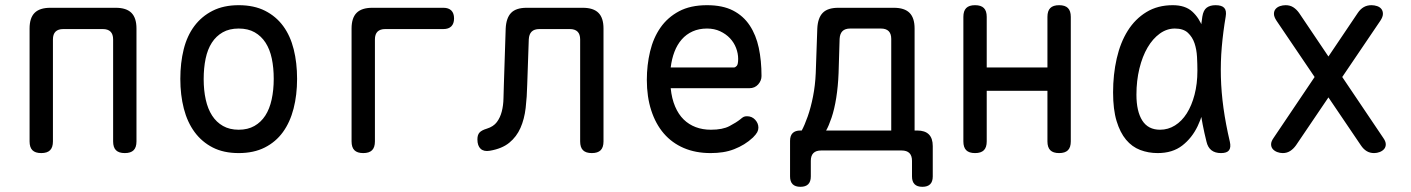

<svg xmlns="http://www.w3.org/2000/svg" viewBox="-20 -580 5440 740"><path d="M139 10Q116 10 105 -1Q94 -12 94 -35V-470Q94 -511 113.5 -530.5Q133 -550 174 -550H426Q467 -550 486.5 -530.5Q506 -511 506 -470V-35Q506 -12 495 -1Q484 10 461 10Q438 10 427 -1Q416 -12 416 -35V-428Q416 -448 406 -458Q396 -468 376 -468H224Q204 -468 194 -458Q184 -448 184 -428V-35Q184 -12 173 -1Q162 10 139 10Z M900 10Q842 10 800 -11.5Q758 -33 730 -71Q702 -109 688.5 -161.5Q675 -214 675 -276Q675 -338 688 -390Q701 -442 729 -479.5Q757 -517 799.5 -538.5Q842 -560 900 -560Q959 -560 1001.5 -538.5Q1044 -517 1071.5 -479.5Q1099 -442 1112 -390Q1125 -338 1125 -276Q1125 -214 1111.5 -161.5Q1098 -109 1070.5 -71Q1043 -33 1000.5 -11.5Q958 10 900 10ZM900 -80Q935 -80 960.5 -94.5Q986 -109 1002.5 -134.5Q1019 -160 1027 -196.5Q1035 -233 1035 -276Q1035 -319 1027.5 -354.5Q1020 -390 1003.5 -415.5Q987 -441 961.5 -455.5Q936 -470 900 -470Q864 -470 838.5 -455.5Q813 -441 796.5 -415.5Q780 -390 772.5 -354Q765 -318 765 -275Q765 -232 773 -196Q781 -160 797.5 -134.5Q814 -109 839.5 -94.5Q865 -80 900 -80Z M1380 10Q1357 10 1346 -1Q1335 -12 1335 -35V-470Q1335 -511 1354.5 -530.5Q1374 -550 1415 -550H1689Q1709 -550 1719.5 -539.5Q1730 -529 1730 -509Q1730 -489 1719.5 -478.5Q1709 -468 1689 -468H1465Q1445 -468 1435 -458Q1425 -448 1425 -428V-35Q1425 -12 1414 -1Q1403 10 1380 10Z M1929 -470Q1931 -511 1950 -530.5Q1969 -550 2010 -550H2226Q2267 -550 2286.5 -530.5Q2306 -511 2306 -470V-35Q2306 -12 2295 -1Q2284 10 2261 10Q2238 10 2227 -1Q2216 -12 2216 -35V-428Q2216 -448 2206 -458Q2196 -468 2176 -468H2059Q2039 -468 2029 -458Q2019 -448 2018 -428L2012 -254Q2011 -207 2006 -164Q2001 -121 1986 -87Q1971 -53 1943 -30Q1915 -7 1868 1Q1845 5 1832.5 -6.5Q1820 -18 1820 -43Q1820 -60 1828 -69Q1836 -78 1856 -84Q1882 -92 1895 -109.5Q1908 -127 1914 -150.5Q1920 -174 1920.5 -201Q1921 -228 1922 -254Z M2859 -132Q2878 -132 2890.5 -118.5Q2903 -105 2903 -88Q2903 -79 2898.5 -70.5Q2894 -62 2882 -50Q2866 -35 2848 -24Q2830 -13 2809.5 -5Q2789 3 2766.5 6.5Q2744 10 2719 10Q2661 10 2615.5 -9.5Q2570 -29 2538.5 -65.5Q2507 -102 2490 -154.5Q2473 -207 2473 -272Q2473 -329 2485.5 -381.5Q2498 -434 2525.5 -473.5Q2553 -513 2597 -536.5Q2641 -560 2705 -560Q2765 -560 2805 -539.5Q2845 -519 2869.5 -482Q2894 -445 2904.5 -395.5Q2915 -346 2915 -287Q2915 -269 2902 -254.5Q2889 -240 2868 -240H2565Q2569 -200 2582 -169.5Q2595 -139 2615 -119.5Q2635 -100 2661.5 -90Q2688 -80 2720 -80Q2765 -80 2791.5 -94Q2818 -108 2833 -120Q2841 -127 2846 -129.5Q2851 -132 2859 -132ZM2809 -320Q2814 -320 2819.5 -326Q2825 -332 2825 -353Q2825 -374 2817 -395Q2809 -416 2793.5 -432.5Q2778 -449 2755.5 -459.5Q2733 -470 2705 -470Q2674 -470 2649.5 -459Q2625 -448 2607.5 -428Q2590 -408 2579.5 -380.5Q2569 -353 2565 -320Z M3065 140Q3045 140 3035 130Q3025 120 3025 100V-37Q3025 -57 3035 -67Q3045 -77 3065 -77H3070Q3081 -97 3093 -131Q3105 -165 3113.5 -208Q3122 -251 3124 -298L3130 -470Q3132 -511 3151 -530.5Q3170 -550 3211 -550H3425Q3466 -550 3485.5 -530.5Q3505 -511 3505 -470V-77H3515Q3545 -77 3560 -62Q3575 -47 3575 -17V100Q3575 120 3565 130Q3555 140 3535 140Q3515 140 3505 130Q3495 120 3495 100V40Q3495 20 3485 10Q3475 0 3455 0H3145Q3125 0 3115 10Q3105 20 3105 40V100Q3105 120 3095 130Q3085 140 3065 140ZM3415 -430Q3415 -450 3405 -460Q3395 -470 3375 -470H3257Q3237 -470 3227 -460Q3217 -450 3216 -430L3212 -298Q3210 -247 3203 -203Q3196 -159 3185 -126.5Q3174 -94 3164 -77H3415Z M3738 10Q3715 10 3704 -1Q3693 -12 3693 -35V-515Q3693 -538 3704 -549Q3715 -560 3738 -560Q3761 -560 3772 -549Q3783 -538 3783 -515V-320H4017V-515Q4017 -538 4028 -549Q4039 -560 4062 -560Q4085 -560 4096 -549Q4107 -538 4107 -515V-35Q4107 -12 4096 -1Q4085 10 4062 10Q4039 10 4028 -1Q4017 -12 4017 -35V-230H3783V-35Q3783 -12 3772 -1Q3761 10 3738 10Z M4442 10Q4406 10 4374.5 -2Q4343 -14 4320 -41.5Q4297 -69 4283.5 -113.5Q4270 -158 4270 -224Q4270 -293 4284 -354.5Q4298 -416 4326.5 -461.5Q4355 -507 4398.5 -533.5Q4442 -560 4500 -560Q4548 -560 4575 -535.5Q4602 -511 4615.5 -473.5Q4629 -436 4632 -391.5Q4635 -347 4635 -308Q4635 -253 4626.5 -196.5Q4618 -140 4596 -94Q4574 -48 4536.5 -19Q4499 10 4442 10ZM4451 -80Q4482 -80 4508.5 -96.5Q4535 -113 4554 -143Q4573 -173 4584 -215Q4595 -257 4595 -308Q4595 -332 4593.5 -360.5Q4592 -389 4584 -413Q4576 -437 4558.5 -453.5Q4541 -470 4508 -470Q4477 -470 4450 -450.5Q4423 -431 4403 -397Q4383 -363 4371.5 -316Q4360 -269 4360 -215Q4360 -151 4382.5 -115.5Q4405 -80 4451 -80ZM4614 -516Q4618 -541 4631 -550.5Q4644 -560 4665 -560Q4689 -560 4698.5 -549.5Q4708 -539 4704 -516Q4694 -457 4689 -399.5Q4684 -342 4685.5 -283.5Q4687 -225 4695.5 -163.5Q4704 -102 4720 -34Q4725 -12 4717 -1Q4709 10 4686 10Q4663 10 4649 -1Q4635 -12 4630 -34Q4613 -102 4605 -163.5Q4597 -225 4596 -283.5Q4595 -342 4600 -399.5Q4605 -457 4614 -516Z M4975 -20Q4965 -6 4952.5 2Q4940 10 4924 10Q4913 10 4902.5 6Q4892 2 4885.5 -5.5Q4879 -13 4879 -24Q4879 -35 4889 -49L5213 -530Q5223 -545 5236 -552.5Q5249 -560 5266 -560Q5277 -560 5287.5 -556.5Q5298 -553 5304 -545.5Q5310 -538 5310 -526.5Q5310 -515 5300 -500ZM5311 -49Q5321 -35 5321 -24Q5321 -13 5314.5 -5.5Q5308 2 5297.5 6Q5287 10 5276 10Q5260 10 5247.5 2.5Q5235 -5 5225 -20L4900 -500Q4890 -515 4890 -526.5Q4890 -538 4896.5 -545.5Q4903 -553 4913.5 -556.5Q4924 -560 4935 -560Q4952 -560 4964.5 -552Q4977 -544 4987 -530Z"/></svg>

Font: Maple Mono
Style: Regular
Weight: 400
Monospace: yes
Designer: subframe7536
Version: Version 7.300